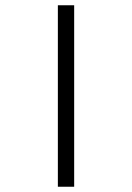

<svg xmlns="http://www.w3.org/2000/svg" viewBox="-20 -664 502 730"><path d="M200 -644H262V46H200Z"/></svg>

Font: Bigshot One
Style: Regular
Weight: 400
Designer: Gesine Todt
Foundry: Gesine Todt
Version: Version 1.000